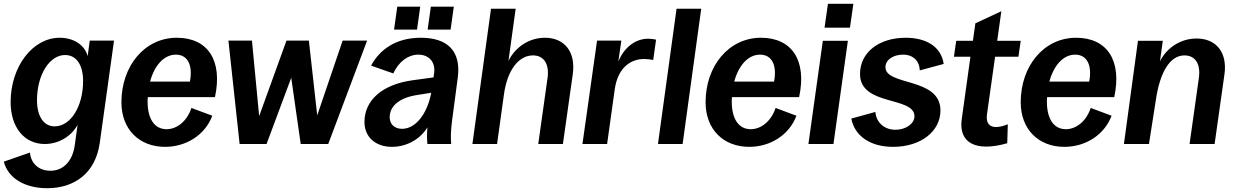

<svg xmlns="http://www.w3.org/2000/svg" viewBox="-31 -759 6509 1012"><path d="M218 233C362 233 473 153 495 -7L570 -545H442L431 -463C416 -522 357 -560 284 -560C141 -560 25 -408 25 -221C25 -88 97 0 205 0C277 0 344 -39 378 -101L363 7C352 87 305 141 235 141C176 141 132 105 127 45L-11 93C11 179 98 233 218 233ZM257 -93C198 -93 164 -148 164 -230C164 -365 230 -469 312 -469C372 -469 407 -416 407 -332C407 -199 342 -93 257 -93Z M839 15C951 15 1050 -48 1088 -149L978 -190C954 -118 900 -78 847 -78C783 -78 747 -133 747 -223C747 -231 747 -238 748 -247H1102C1144 -442 1063 -560 901 -560C731 -560 609 -411 609 -220C609 -77 703 15 839 15ZM760 -329C783 -414 833 -471 896 -471C956 -471 987 -419 970 -329Z M1232 0H1374L1504 -349L1554 0H1699L1904 -545H1775L1641 -151L1597 -545H1479L1335 -147L1297 -545H1173Z M2035 15C2112 15 2184 -25 2222 -88C2218 -46 2220 -17 2222 0H2347C2344 -37 2345 -70 2352 -125L2382 -351C2400 -492 2326 -560 2187 -560C2054 -560 1969 -496 1925 -413L2042 -372C2071 -435 2121 -471 2174 -471C2229 -471 2266 -433 2257 -372L2254 -351L2144 -336C1983 -314 1890 -230 1890 -116C1890 -37 1948 15 2035 15ZM2223 -603H2344L2361 -724H2240ZM2046 -603H2167L2184 -724H2063ZM2023 -141C2023 -202 2077 -244 2166 -258L2242 -270C2221 -159 2160 -80 2088 -80C2049 -80 2023 -104 2023 -141Z M2459 0H2589L2625 -260C2643 -393 2705 -467 2778 -467C2839 -467 2865 -417 2855 -348L2806 0H2936L2988 -368C3005 -491 2940 -560 2841 -560C2758 -560 2685 -511 2649 -438L2687 -713H2557Z M3039 0H3169L3209 -287C3226 -407 3297 -448 3364 -448C3379 -448 3397 -446 3412 -443L3427 -550C3414 -553 3399 -555 3386 -555C3318 -555 3258 -509 3228 -434L3244 -545H3116Z M3437 0H3567L3665 -713H3535Z M3918 15C4030 15 4129 -48 4167 -149L4057 -190C4033 -118 3979 -78 3926 -78C3862 -78 3826 -133 3826 -223C3826 -231 3826 -238 3827 -247H4181C4223 -442 4142 -560 3980 -560C3810 -560 3688 -411 3688 -220C3688 -77 3782 15 3918 15ZM3839 -329C3862 -414 3912 -471 3975 -471C4035 -471 4066 -419 4049 -329Z M4230 0H4362L4438 -544H4306ZM4315 -613H4449L4467 -739H4333Z M4676 15C4822 15 4926 -66 4926 -177C4926 -353 4636 -305 4636 -405C4636 -443 4676 -471 4729 -471C4784 -471 4816 -435 4817 -388L4943 -422C4930 -513 4851 -560 4743 -560C4602 -560 4502 -483 4502 -369C4502 -198 4789 -253 4789 -146C4789 -106 4742 -75 4689 -75C4629 -75 4587 -115 4583 -169L4456 -134C4475 -38 4561 15 4676 15Z M5278 -4 5281 -104C5204 -73 5163 -92 5171 -155L5214 -460H5337L5349 -544H5225L5247 -700L5110 -636L5097 -544H5009L4997 -460H5084L5038 -130C5021 -5 5113 43 5278 -4Z M5579 15C5691 15 5790 -48 5828 -149L5718 -190C5694 -118 5640 -78 5587 -78C5523 -78 5487 -133 5487 -223C5487 -231 5487 -238 5488 -247H5842C5884 -442 5803 -560 5641 -560C5471 -560 5349 -411 5349 -220C5349 -77 5443 15 5579 15ZM5500 -329C5523 -414 5573 -471 5636 -471C5696 -471 5727 -419 5710 -329Z M5893 0H6025L6061 -230C6082 -377 6135 -467 6212 -467C6266 -467 6299 -426 6288 -348L6239 0H6371L6423 -368C6439 -483 6379 -556 6276 -556C6195 -556 6121 -511 6083 -436L6098 -544H5967Z"/></svg>

Font: Ronzino Bold
Style: Italic
Weight: 700
Italic angle: -8°
Designer: Nunzio Mazzaferro
Foundry: Collletttivo
Version: Version 1.000;Glyphs 3.3 (3337)